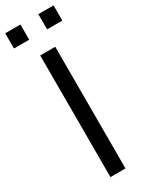

<svg xmlns="http://www.w3.org/2000/svg" viewBox="-253 -946 756 984"><g transform="rotate(-30 125.0 -454.0)"><path d="M177.5 -818V-908H267.5V-818ZM-18.5 -818V-908H71.5V-818ZM80 0V-720H169V0Z"/></g></svg>

Font: Cns Manrope Med
Style: Regular
Weight: 500
Designer: Mikhail Sharanda
Foundry: Mikhail Sharanda
Version: Version 4.504